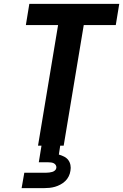

<svg xmlns="http://www.w3.org/2000/svg" viewBox="-20 -755 640 995"><path d="M177 0 281 -625H114L132 -735H598L580 -625H414L310 0ZM92 220 106 140H221Q228 140 235.5 139Q243 138 250.5 136Q258 134 264.5 128.5Q271 123 272 115Q273 108 269.5 101.5Q266 95 259.5 91.5Q253 88 245 87Q237 86 230 86H181L195 0H292L285 46Q299 50 312 56.5Q325 63 333.5 74Q342 85 345 100Q348 115 345 130Q343 145 336 159Q329 173 318 183.5Q307 194 293 201.5Q279 209 265 213Q251 217 236.5 218.5Q222 220 207 220Z"/></svg>

Font: Iosevka SS04 XBd Ex Obl
Style: Regular
Weight: 800
Width: 7
Italic angle: -9°
Monospace: yes
Designer: Belleve Invis
Foundry: Belleve Invis
Version: Version 19.0.0; ttfautohint (v1.8.4)